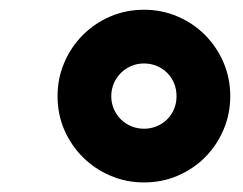

<svg xmlns="http://www.w3.org/2000/svg" viewBox="-20 -752 501 396"><path d="M277 -731.9Q313.9 -731.9 346.2 -718Q378.6 -704.2 402.7 -680Q426.8 -655.9 440.9 -623.4Q454.9 -590.9 454.9 -553.6Q454.9 -517 441.1 -484.6Q427.2 -452.1 403.2 -427.9Q379.3 -403.8 346.8 -389.7Q314.3 -375.7 277 -375.7Q240.4 -375.7 207.9 -389.6Q175.4 -403.4 151.1 -427.6Q126.8 -451.7 112.7 -484Q98.7 -516.3 98.7 -553.6Q98.7 -590.6 112.6 -622.9Q126.4 -655.2 150.6 -679.5Q174.7 -703.8 207.2 -717.9Q239.7 -731.9 277 -731.9ZM277 -486.5Q291.2 -486.5 303.4 -491.7Q315.7 -496.8 324.8 -505.9Q333.8 -514.9 339 -527.2Q344.1 -539.4 344.1 -553.6Q344.1 -568.2 339 -580.4Q333.8 -592.7 324.8 -601.7Q315.7 -610.8 303.4 -615.9Q291.2 -621.1 277 -621.1Q262.8 -621.1 250.5 -615.8Q238.3 -610.4 229.2 -601.4Q220.2 -592.3 214.8 -580.1Q209.5 -567.8 209.5 -553.6Q209.5 -539.4 214.8 -527.2Q220.2 -514.9 229.2 -505.9Q238.3 -496.8 250.7 -491.7Q263.1 -486.5 277 -486.5Z"/></svg>

Font: Inter P Extra Bold
Style: Italic
Weight: 800
Italic angle: 9.39999°
Designer: Rasmus Andersson
Foundry: rsms
Version: Version 3.018;git-588b23468